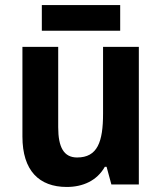

<svg xmlns="http://www.w3.org/2000/svg" viewBox="-20 -732 642 762"><path d="M457 -712H146V-610H457ZM531 -546H389V-281C389 -169 367 -107 286 -107C233 -107 211 -148 211 -227V-546H69V-190C69 -55 135 10 245 10C309 10 365 -15 396 -70H403L422 0H531Z"/></svg>

Font: Noto Sans Kannada SemiCondensed
Style: Bold
Weight: 700
Width: 4
Designer: Jelle Bosma - Monotype Design Team
Foundry: Monotype Imaging Inc.
Version: Version 2.005